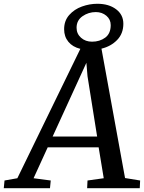

<svg xmlns="http://www.w3.org/2000/svg" viewBox="-86 -998 763 1018"><path d="M254 -843Q254 -888 281 -918.5Q308 -949 348.5 -963.5Q389 -978 430 -978Q491 -978 529.5 -949Q568 -920 568 -872Q568 -820 535 -786Q502 -752 452 -740L577 -54L657 -41L655 0H376L378 -41L464 -53L437 -217H167L92 -53L183 -41L179 0H-66L-62 -41L6 -53L340 -739Q299 -749 276.5 -776.5Q254 -804 254 -843ZM320 -851Q320 -819 343.5 -798Q367 -777 402 -777Q443 -777 472 -798.5Q501 -820 501 -865Q501 -895 478 -914.5Q455 -934 422 -934Q383 -934 351.5 -912Q320 -890 320 -851ZM193 -274H429L378 -594L372 -665Z"/></svg>

Font: Koeln Type Serif
Style: Italic
Weight: 400
Italic angle: -8°
Designer: Eben Sorkin
Foundry: Eben Sorkin
Version: Version 2.002